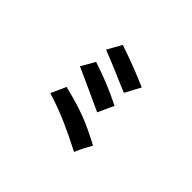

<svg xmlns="http://www.w3.org/2000/svg" viewBox="-143 -959 1286 1286"><g transform="rotate(45 500.0 -316.0)"><path d="M676 -573 617 -463Q583 -477 543.5 -494Q504 -511 465 -527.5Q426 -544 390.5 -558.5Q355 -573 328 -583L385 -685Q433 -669 477 -653Q521 -637 558.5 -622Q596 -607 626 -594.5Q656 -582 676 -573ZM721 -67Q705 -39 690.5 -11Q676 17 661 53Q563 2 469 -39.5Q375 -81 270 -113L318 -220Q381 -204 430.5 -189.5Q480 -175 525.5 -158Q571 -141 617.5 -119Q664 -97 721 -67ZM635 -357Q620 -326 608.5 -301Q597 -276 583 -244Q508 -279 433 -313Q358 -347 283 -381L339 -478Q387 -462 421.5 -449.5Q456 -437 488 -424Q520 -411 554 -395.5Q588 -380 635 -357Z"/></g></svg>

Font: D2Coding ligature
Style: Bold
Weight: 700
Monospace: yes
Designer: Yong-Rak Park; Jeong-Hwan Yoon; Sang-Min Lee;
Foundry: NHN Corporation
Version: Version 1.3.2; Build 20180524